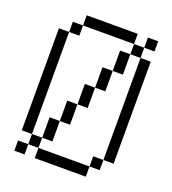

<svg xmlns="http://www.w3.org/2000/svg" viewBox="-163 -1056 1059 1179"><g transform="rotate(20 366.5 -466.5)"><path d="M600 -800H533.3V-866.7H600ZM600 -866.7V-933.3H666.7V-866.7ZM600 -133.3V-800H666.7V-133.3ZM600 -66.7H533.3V-133.3H600ZM133.3 -133.3H66.7V-800H133.3ZM133.3 -66.7V-133.3H200V-66.7ZM133.3 0H66.7V-66.7H133.3ZM133.3 -800V-866.7H200V-800ZM266.7 -133.3H200V-266.7H266.7ZM266.7 -266.7V-400H333.3V-266.7ZM400 -400H333.3V-533.3H400ZM400 -666.7H466.7V-533.3H400ZM533.3 -66.7V0H200V-66.7ZM533.3 -666.7H466.7V-800H533.3ZM533.3 -933.3V-866.7H200V-933.3Z"/></g></svg>

Font: Galmuri14 Regular
Style: Regular
Weight: 400
Designer: Lee Minseo (quiple)
Version: Version 2.399;hotconv 1.1.1;makeotfexe 2.6.0 DEVELOPMENT